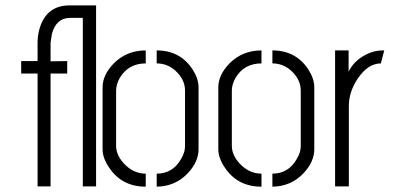

<svg xmlns="http://www.w3.org/2000/svg" viewBox="-20 -700 1481 721"><path d="M59.6 -423.8H121.1V0H169.9V-423.8H232.4V-470.7L169.9 -469.7V-539.1Q169.9 -539.1 174.8 -572.3Q190.4 -630.9 240.2 -632.8H291V0H340.8V-679.7H241.2Q151.4 -679.7 127 -586.9Q121.1 -563.5 121.1 -539.1V-470.7H59.6Z M365.2 -139.6V-372.1Q365.2 -418 406.2 -460.9Q455.1 -510.7 527.3 -510.7V-461.9Q461.9 -461.9 429.7 -407.2Q416 -382.8 416 -359.4V-152.3Q416 -113.3 453.1 -78.1Q486.3 -47.9 527.3 -47.9V1Q436.5 1 388.7 -72.3Q365.2 -107.4 365.2 -139.6ZM568.4 1V-47.9Q628.9 -47.9 660.2 -103.5Q674.8 -127.9 674.8 -150.4V-359.4Q674.8 -402.3 637.7 -435.5Q607.4 -461.9 568.4 -461.9V-510.7Q656.2 -510.7 703.1 -439.5Q725.6 -404.3 725.6 -372.1V-139.6Q725.6 -92.8 685.5 -49.8Q638.7 0 568.4 1Z M799.8 -139.6V-372.1Q799.8 -418 840.8 -460.9Q889.6 -510.7 961.9 -510.7V-461.9Q896.5 -461.9 864.3 -407.2Q850.6 -382.8 850.6 -359.4V-152.3Q850.6 -113.3 887.7 -78.1Q920.9 -47.9 961.9 -47.9V1Q871.1 1 823.2 -72.3Q799.8 -107.4 799.8 -139.6ZM1002.9 1V-47.9Q1063.5 -47.9 1094.7 -103.5Q1109.4 -127.9 1109.4 -150.4V-359.4Q1109.4 -402.3 1072.3 -435.5Q1042 -461.9 1002.9 -461.9V-510.7Q1090.8 -510.7 1137.7 -439.5Q1160.2 -404.3 1160.2 -372.1V-139.6Q1160.2 -92.8 1120.1 -49.8Q1073.2 0 1002.9 1Z M1238.3 0V-510.7H1289.1V-430.7Q1308.6 -471.7 1354.5 -495.1Q1384.8 -510.7 1417 -510.7H1422.9L1410.2 -461.9Q1361.3 -461.9 1322.3 -403.3Q1290 -354.5 1290 -300.8V0Z"/></svg>

Font: Post No Bills Colombo
Style: Regular
Weight: 500
Designer: Kosala Senevirathne, Siva Puranthara, Lasantha Premarathna, Tharique Azeez
Foundry: Mooniak
Version: Version 1.220 ; ttfautohint (v1.5)